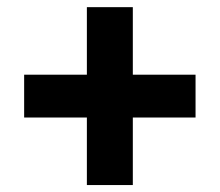

<svg xmlns="http://www.w3.org/2000/svg" viewBox="-20 -620 626 547"><path d="M227.5 -92.8V-599.6H358.4V-92.8ZM48.8 -285.2V-407.2H537.1V-285.2Z"/></svg>

Font: Cascadia Mono
Style: Regular
Weight: 400
Monospace: yes
Designer: Aaron Bell
Foundry: Saja Typeworks
Version: Version 2404.023